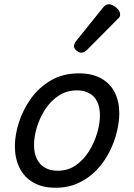

<svg xmlns="http://www.w3.org/2000/svg" viewBox="-20 -864 629 903"><path d="M241 19Q179 19 136 -6Q93 -31 71.5 -75.5Q50 -120 50 -176Q50 -229 69 -288.5Q88 -348 125.5 -400.5Q163 -453 219.5 -486Q276 -519 351 -519Q413 -519 455.5 -495.5Q498 -472 519.5 -429.5Q541 -387 541 -331Q541 -291 529.5 -243.5Q518 -196 494.5 -149.5Q471 -103 435 -65Q399 -27 350.5 -4Q302 19 241 19ZM251 -61Q300 -61 337 -87Q374 -113 399 -153.5Q424 -194 437 -238.5Q450 -283 450 -321Q450 -360 437 -386Q424 -412 400 -425.5Q376 -439 343 -439Q293 -439 255 -413.5Q217 -388 191.5 -348Q166 -308 153 -264Q140 -220 140 -183Q140 -144 153.5 -116.5Q167 -89 192 -75Q217 -61 251 -61ZM362 -616Q353 -616 340.5 -625.5Q328 -635 328 -646Q328 -653 330.5 -659Q333 -665 338 -671L461 -824Q470 -836 477 -840Q484 -844 492 -844Q502 -844 514.5 -837Q527 -830 536 -819Q545 -808 545 -796Q545 -788 541.5 -783Q538 -778 532 -773L391 -631Q376 -616 362 -616Z"/></svg>

Font: Playwrite AU VIC
Style: Regular
Weight: 400
Designer: Veronika Burian, José Scaglione
Foundry: TypeTogether
Version: Version 1.002